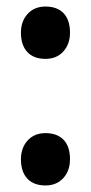

<svg xmlns="http://www.w3.org/2000/svg" viewBox="-20 -557 278 587"><path d="M44 -70Q44 -105 64.5 -127.5Q85 -150 119 -150Q155 -150 174.5 -129.5Q194 -109 194 -70Q194 -35 173.5 -12.5Q153 10 119 10Q83 10 63.5 -11Q44 -32 44 -70ZM44 -457Q44 -492 64.5 -514.5Q85 -537 119 -537Q155 -537 174.5 -516.5Q194 -496 194 -457Q194 -422 173.5 -399.5Q153 -377 119 -377Q83 -377 63.5 -398Q44 -419 44 -457Z"/></svg>

Font: Our Lexend Medium
Style: Regular
Weight: 500
Designer: Bonnie Shaver-Troup, Thomas Jockin
Foundry: Lexend
Version: Version 1.007